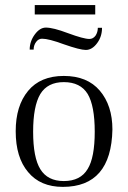

<svg xmlns="http://www.w3.org/2000/svg" viewBox="-20 -728 505 758"><path d="M42 -210Q42 -310.1 90.8 -369.1Q139.6 -428.2 231.9 -428.2Q324.7 -428.2 374 -370.1Q423.8 -311.5 423.8 -216.8Q419.4 9.8 228 9.8Q139.2 9.8 90.8 -48.8Q42 -106.4 42 -210ZM110.8 -208Q110.8 -106 139.2 -60.1Q168 -13.2 231.9 -13.2Q297.9 -13.2 326.2 -61Q354 -106 354 -208Q354 -310.1 326.2 -356.9Q297.4 -403.8 231.9 -403.8Q168 -403.8 139.2 -356.9Q110.8 -309.1 110.8 -208ZM97.2 -532.2Q97.2 -564.5 117.2 -591.8Q137.2 -619.1 161.1 -619.1Q189.9 -619.1 248 -597.2Q310.1 -574.2 333 -574.2Q347.2 -574.2 356.9 -586.9Q366.2 -600.6 366.2 -618.2H382.8Q382.8 -584 363.8 -558.1Q343.8 -530.8 318.8 -530.8Q295.9 -530.8 231.9 -553.2Q172.4 -575.2 146 -575.2Q132.3 -575.2 123 -563Q112.8 -549.8 112.8 -532.2ZM117.2 -670.9V-708H356V-670.9Z"/></svg>

Font: Unna Light
Style: Regular
Weight: 300
Designer: Jorge de Buen Unna
Foundry: Omnibus-Type
Version: Version 2.007;PS 002.007;hotconv 1.0.88;makeotf.lib2.5.64775